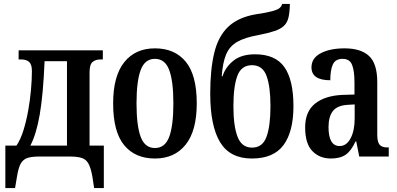

<svg xmlns="http://www.w3.org/2000/svg" viewBox="-20 -790 2003 969"><path d="M7 159V-55H63Q84 -86 98.5 -133Q113 -180 122.5 -233Q132 -286 136.5 -338Q141 -390 141 -432Q141 -464 127.5 -477Q114 -490 86 -490H74V-536H499V-490H486Q463 -490 447.5 -477.5Q432 -465 432 -425V-55H504V159H455L446 100Q438 56 426 35Q414 14 392 7Q370 0 332 0H179Q141 0 119 7Q97 14 85 35Q73 56 66 100L56 159ZM133 -55H318V-481H205Q198 -312 180.5 -211.5Q163 -111 133 -55Z M762 10Q662 10 606.5 -57.5Q551 -125 551 -268Q551 -406 607 -476Q663 -546 762 -546Q862 -546 917.5 -478.5Q973 -411 973 -268Q973 -130 917 -60Q861 10 762 10ZM762 -43Q813 -43 834 -99.5Q855 -156 855 -268Q855 -380 834 -436.5Q813 -493 762 -493Q711 -493 690 -436.5Q669 -380 669 -268Q669 -156 690 -99.5Q711 -43 762 -43Z M1251 10Q1141 10 1091 -72Q1041 -154 1041 -318Q1041 -440 1061.5 -524Q1082 -608 1132.5 -655.5Q1183 -703 1272 -718Q1326 -726 1353.5 -733.5Q1381 -741 1391 -749.5Q1401 -758 1404 -770H1443Q1442 -728 1436 -702Q1430 -676 1413.5 -660Q1397 -644 1366 -633.5Q1335 -623 1284 -613Q1216 -601 1177.5 -579Q1139 -557 1121.5 -516Q1104 -475 1099 -405H1103Q1118 -452 1158.5 -484Q1199 -516 1267 -516Q1370 -516 1415.5 -451Q1461 -386 1461 -254Q1461 -126 1411 -58Q1361 10 1251 10ZM1252 -45Q1305 -45 1325 -99.5Q1345 -154 1345 -254Q1345 -354 1325 -407.5Q1305 -461 1252 -461Q1198 -461 1178 -407.5Q1158 -354 1158 -254Q1158 -154 1179 -99.5Q1200 -45 1252 -45Z M1650 10Q1593 10 1556.5 -27.5Q1520 -65 1520 -147Q1520 -227 1570 -267Q1620 -307 1707 -311L1769 -313V-373Q1769 -432 1757 -462.5Q1745 -493 1709 -493Q1673 -493 1660 -465Q1647 -437 1647 -385Q1552 -385 1552 -450Q1552 -497 1599 -521.5Q1646 -546 1719 -546Q1801 -546 1842.5 -507.5Q1884 -469 1884 -375V-110Q1884 -74 1895.5 -60Q1907 -46 1933 -46H1942V0H1793L1778 -76H1774Q1753 -29 1725 -9.5Q1697 10 1650 10ZM1694 -53Q1729 -53 1749.5 -92Q1770 -131 1770 -193V-263L1736 -261Q1682 -258 1660 -229.5Q1638 -201 1638 -149Q1638 -53 1694 -53Z"/></svg>

Font: Noto Serif ExtraCondensed SemiBold
Style: Regular
Weight: 600
Width: 2
Designer: Monotype Design Team
Foundry: Monotype Imaging Inc.
Version: Version 2.015; ttfautohint (v1.8.4.7-5d5b)